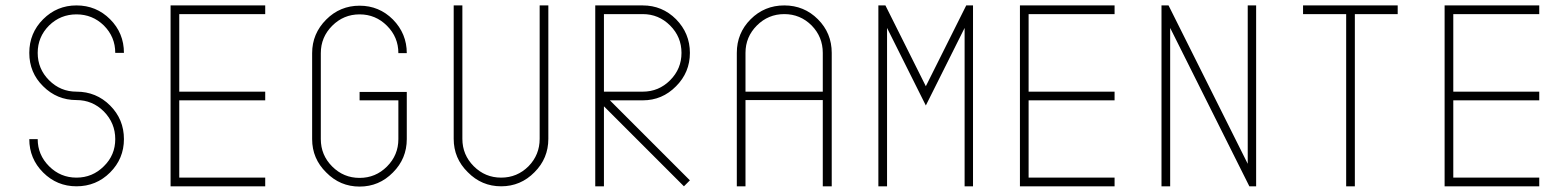

<svg xmlns="http://www.w3.org/2000/svg" viewBox="-20 -687 5782 708"><path d="M139 -51Q88 -102 88 -174H119Q119 -116 161 -74Q203 -32 262 -32Q321 -32 363 -74Q405 -115 405 -174Q405 -233 363 -276Q321 -318 262 -318Q190 -318 139 -369Q88 -419 88 -492Q88 -565 139 -616Q190 -667 262 -667Q335 -667 386 -616Q437 -565 437 -492H405Q405 -551 363 -593Q321 -634 262 -634Q203 -634 161 -593Q119 -551 119 -492Q119 -433 161 -391Q203 -349 262 -349Q335 -349 386 -298Q437 -247 437 -174Q437 -102 386 -51Q335 0 262 0Q190 0 139 -51Z M641 -635V-349H958V-317H641V-32H958V0H609V-667H958V-635Z M1306 -348H1480V-174Q1480 -102 1429 -51Q1378 1 1306 1Q1234 1 1183 -51Q1131 -102 1131 -174V-491Q1131 -563 1183 -615Q1234 -666 1306 -666Q1378 -666 1429 -615Q1480 -563 1480 -491H1449Q1449 -550 1407 -592Q1365 -634 1306 -634Q1247 -634 1205 -592Q1163 -550 1163 -491V-174Q1163 -115 1205 -73Q1247 -31 1306 -31Q1365 -31 1407 -73Q1449 -115 1449 -174V-317H1306Z M2002 -667V-175Q2002 -103 1951 -52Q1900 0 1828 0Q1756 0 1705 -52Q1653 -103 1653 -175V-667H1685V-175Q1685 -116 1727 -74Q1769 -32 1828 -32Q1887 -32 1929 -74Q1970 -116 1970 -175V-667Z M2524 -22 2502 0 2207 -295V0H2175V-667H2350Q2422 -667 2473 -616Q2524 -564 2524 -492Q2524 -420 2473 -369Q2422 -317 2350 -317H2229ZM2207 -349H2350Q2409 -349 2451 -391Q2493 -433 2493 -492Q2493 -551 2451 -593Q2409 -635 2350 -635H2207Z M2996 -616Q3047 -565 3047 -492V0H3014V-318H2729V0H2697V-492Q2697 -565 2748 -616Q2799 -667 2872 -667Q2945 -667 2996 -616ZM3014 -492Q3014 -551 2973 -593Q2931 -635 2872 -635Q2813 -635 2771 -593Q2729 -551 2729 -492V-349H3014Z M3251 0H3219V-667H3245L3394 -369L3543 -667H3568V0H3537V-584L3394 -298L3251 -584Z M3773 -635V-349H4090V-317H3773V-32H4090V0H3741V-667H4090V-635Z M4581 -667H4612V0H4587L4295 -584V0H4263V-667H4289L4581 -83Z M5134 -667V-635H4976V0H4944V-635H4785V-667Z M5339 -635V-349H5656V-317H5339V-32H5656V0H5307V-667H5656V-635Z"/></svg>

Font: Zector
Style: Regular
Weight: 400
Designer: GGBot
Version: 0.72